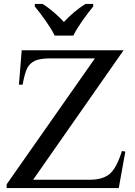

<svg xmlns="http://www.w3.org/2000/svg" viewBox="-20 -951 683 971"><path d="M605 -696.8 147.5 -42H433.6Q499 -42 534.2 -71Q569.3 -100.1 596.7 -187.5L613.8 -184.1L580.6 0H13.7V-19L460 -655.8H237.8Q182.1 -655.8 157 -643.8Q131.8 -631.8 118.9 -608.6Q106 -585.4 94.2 -522.9H75.7L89.8 -696.8ZM156.2 -931.2H195.3Q209.5 -922.4 223.9 -911.6Q238.3 -900.9 252.2 -888.9Q266.1 -877 279.1 -864.5Q292 -852.1 303.2 -839.8Q314.5 -852.1 327.4 -864.5Q340.3 -877 354.5 -888.9Q368.7 -900.9 383.3 -911.6Q397.9 -922.4 412.1 -931.2H451.2V-918Q439.5 -903.8 425.3 -885.3Q411.1 -866.7 397.2 -846.9Q383.3 -827.1 371.1 -807.6Q358.9 -788.1 351.1 -771H256.3Q248.5 -788.1 236.3 -807.6Q224.1 -827.1 210.2 -846.9Q196.3 -866.7 182.1 -885.3Q168 -903.8 156.2 -918Z"/></svg>

Font: KhunPaOh
Style: Regular
Weight: 400
Designer: Khon Soe Zaw Thu
Version: Version 1.00 July 11, 2016, initial release